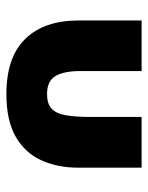

<svg xmlns="http://www.w3.org/2000/svg" viewBox="49 -499 462 600"><g transform="rotate(90 280.0 -199.0)"><path d="M274 12Q159 12 101.5 -47Q44 -106 44 -213V-410.5H202V-220Q202 -167.5 217.8 -141.2Q233.5 -115 274 -115Q303.5 -115 319 -128.8Q334.5 -142.5 340 -172.8Q345.5 -203 345.5 -253.5V-410.5H504V-213Q504 -148.5 481.2 -97.8Q458.5 -47 408 -17.5Q357.5 12 274 12Z"/></g></svg>

Font: Lucymar Sans ExtraBold
Style: Regular
Weight: 800
Foundry: The League of Moveable Type (original font) / Main changes by Cristiano Sobral with portions from Mirco Monsees
Version: Version 2.001;August 30, 2020;FontCreator 13.0.0.2681 64-bit